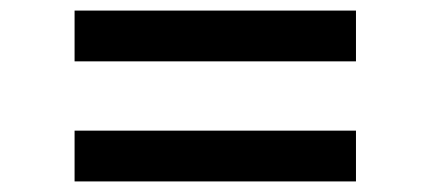

<svg xmlns="http://www.w3.org/2000/svg" viewBox="-20 -506 814 363"><path d="M653 -486V-390H121V-486ZM653 -259V-163H121V-259Z"/></svg>

Font: A Bank Premium Med
Style: Regular
Weight: 500
Designer: Ninad Kale (Devanagari), Jonny Pinhorn (Latin), Htun Naung (Myanmar)
Foundry: Indian Type Foundry
Version: 4.004